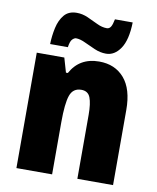

<svg xmlns="http://www.w3.org/2000/svg" viewBox="-86 -839 743 906"><g transform="rotate(10 285.5 -386.0)"><path d="M353 -563Q429 -563 473.5 -511.5Q518 -460 518 -360V0H347V-306Q347 -361 336 -389Q325 -417 293 -417Q253 -417 239.5 -378.5Q226 -340 226 -250V0H55V-553H187L207 -484H216Q259 -563 353 -563ZM110 -604Q111 -644 119.5 -682.5Q128 -721 149 -746Q170 -771 209 -771Q236 -771 262 -759.5Q288 -748 312.5 -736Q337 -724 360 -724Q372 -724 379 -735Q386 -746 391 -772H476Q474 -688 446 -646.5Q418 -605 377 -605Q349 -605 321.5 -617Q294 -629 269.5 -640.5Q245 -652 226 -652Q218 -652 208.5 -642.5Q199 -633 195 -604Z"/></g></svg>

Font: Noto Sans Gujarati UI Condensed Black
Style: Regular
Weight: 900
Width: 3
Designer: Jelle Bosma - Monotype Design Team, Universal Thirst
Foundry: Monotype Imaging Inc.
Version: Version 2.106; ttfautohint (v1.8.4.7-5d5b)